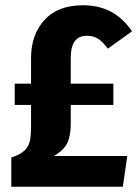

<svg xmlns="http://www.w3.org/2000/svg" viewBox="-20 -710 531 730"><path d="M185 -117H464L447 0H23V-111Q57 -122 73 -137.5Q89 -153 93.5 -173.5Q98 -194 98 -231V-311H36V-392H98V-488Q98 -578 149 -634Q200 -690 295 -690Q356 -690 402 -665.5Q448 -641 482 -591L390 -525Q371 -551 353 -562.5Q335 -574 311 -574Q279 -574 264 -553Q249 -532 249 -489V-392H411V-311H249V-240Q249 -194 236 -166.5Q223 -139 185 -117Z"/></svg>

Font: Fira Sans Condensed
Style: Bold
Weight: 700
Width: 3
Designer: bBox Type GmbH & Carrois Corporate GbR & Edenspiekermann AG
Foundry: bBox Type GmbH & Carrois Corporate GbR & Edenspiekermann AG
Version: Version 4.301